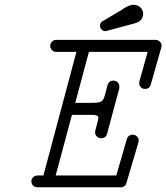

<svg xmlns="http://www.w3.org/2000/svg" viewBox="-20 -792 705 814"><path d="M415 -702 499 -752 504 -756Q515 -762 521 -765Q530 -770 539 -771Q540 -771 542 -771.5Q544 -772 546 -772Q555 -771 562 -769Q576 -763 583 -750Q585 -746 586 -742Q587 -738 587 -733Q587 -727 585 -721Q581 -708 568 -700Q561 -696 551 -693L432 -661Q429 -660 426 -660Q417 -660 410.5 -667Q404 -674 404 -683Q404 -689 406.5 -694Q409 -699 415 -702ZM218 -572Q208 -572 200.5 -579.5Q193 -587 193 -596Q193 -605 196.5 -610.5Q200 -616 205.5 -619.5Q211 -623 218 -623H640Q647 -623 652.5 -619.5Q658 -616 661.5 -610.5Q665 -605 665 -599.5Q665 -594 664 -591L619 -433Q616 -422 606 -417Q601 -415 596 -415Q591 -415 587 -416Q583 -417 580 -419.5Q577 -422 575 -425Q570 -431 570 -437Q570 -443 571 -447L606 -572H357L299 -356H362Q382 -356 391 -357Q409 -358 417 -369Q420 -374 424 -386L436 -431Q439 -443 449 -448Q454 -450 457.5 -450Q461 -450 463.5 -450Q466 -450 471 -448Q476 -446 479 -443Q486 -435 486 -425Q486 -421 486 -418L434 -225Q429 -206 409 -206Q409 -206 408 -206Q398 -206 390.5 -213.5Q383 -221 383 -232Q383 -235 384 -238L395 -280Q397 -289 397 -293Q397 -304 375 -305Q370 -305 362 -305H285L216 -48H473L518 -203Q521 -213 530 -218Q535 -221 544 -221Q553 -221 560.5 -213.5Q568 -206 568 -196Q568 -192 567 -189L516 -16Q513 -5 502 0Q497 2 492 2H139Q132 2 126 -1Q120 -4 116.5 -10Q113 -16 113 -24.5Q113 -33 120.5 -40.5Q128 -48 139 -48H164L304 -572Z"/></svg>

Font: TT2020Base
Style: Italic
Weight: 400
Italic angle: -15°
Version: Version 0.2.000